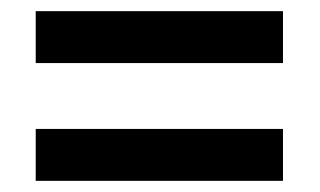

<svg xmlns="http://www.w3.org/2000/svg" viewBox="-20 -524 573 344"><path d="M44 -411H487V-504H44ZM44 -200H487V-293H44Z"/></svg>

Font: Noto Sans Thai Looped SemiCondensed SemiBold
Style: Regular
Weight: 600
Width: 4
Designer: Sasikarn Vongin, Ben Mitchell
Foundry: The Fontpad Ltd
Version: Version 1.001